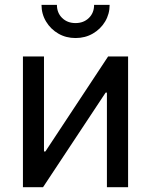

<svg xmlns="http://www.w3.org/2000/svg" viewBox="-20 -777 627 797"><path d="M511.7 0H423.8V-392.6H418.5L158.7 0H75.2V-542.5H162.6V-148.4H168.5L428.7 -542.5H511.7ZM293.5 -619.1Q253.9 -619.1 222.2 -637.5Q190.4 -655.8 171.4 -687.3Q152.3 -718.8 152.3 -756.8H216.3Q216.3 -723.6 238 -702.4Q259.8 -681.2 293.5 -681.2Q327.1 -681.2 348.9 -702.4Q370.6 -723.6 370.6 -756.8H435.1Q435.1 -718.8 416.3 -687.5Q397.5 -656.2 365.5 -637.7Q333.5 -619.1 293.5 -619.1Z"/></svg>

Font: Inter 16pt
Style: Regular
Weight: 400
Version: Version 4.001;git-66647c0bb